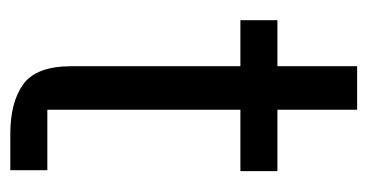

<svg xmlns="http://www.w3.org/2000/svg" viewBox="-186 -510 696 363"><g transform="rotate(90 161.5 -328.0)"><path d="M303 -435H187V-70H301.3V0H232.7Q172.3 0 138.5 -24.7Q104.7 -49.3 104.7 -115.7V-435H17.7V-505H104.7V-655.7H187V-505H303Z"/></g></svg>

Font: Asta Sans Light
Style: Regular
Weight: 300
Designer: 42dot
Version: Version 1.000